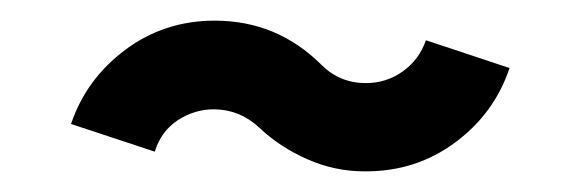

<svg xmlns="http://www.w3.org/2000/svg" viewBox="-20 -435 562 186"><path d="M473.6 -369.1Q459 -325.2 421.1 -297.1Q383.3 -269 334.5 -269Q333.5 -269 333 -269Q304.2 -269 277.6 -280.8Q251 -292.5 231 -311.5Q211.9 -329.1 187 -329.1Q168.5 -329.1 152.3 -318.6Q136.2 -308.1 129.9 -288.1L48.8 -314.9Q63.5 -358.4 101.3 -386.7Q139.2 -415 188 -415Q248.5 -415 291.5 -372.1Q309.1 -354.5 334.5 -354.5Q354.5 -354.5 370.4 -366Q386.2 -377.4 392.6 -396Z"/></svg>

Font: California Gothic
Style: Regular
Weight: 400
Version: Version 2.2;